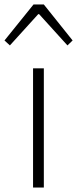

<svg xmlns="http://www.w3.org/2000/svg" viewBox="-45 -834 343 854"><path d="M102 0V-530H150V0ZM-25 -654 104 -814H150L278 -654L255 -632L129 -771H125L-1 -632Z"/></svg>

Font: Noto Sans SC ExtraLight
Style: Regular
Weight: 250
Designer: Ryoko NISHIZUKA 西塚涼子 (kana, bopomofo & ideographs); Paul D. Hunt (Latin, Greek & Cyrillic); Sandoll Communications 산돌커뮤니
Foundry: Adobe
Version: Version 2.004-H2;hotconv 1.0.118;makeotfexe 2.5.65603